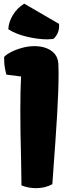

<svg xmlns="http://www.w3.org/2000/svg" viewBox="-20 -1006 393 1037"><path d="M93.8 -148.4Q89.8 -299.8 89.8 -410.2Q89.8 -518.1 93.8 -592.8L14.2 -603Q6.8 -632.8 4.4 -652.6Q2 -672.4 2.4 -698.2Q12.2 -710.4 38.8 -724.4Q65.4 -738.3 99.4 -747.6Q133.3 -756.8 165 -756.8Q221.7 -756.8 257.6 -731.4Q293.5 -706.1 295.4 -658.2Q296.4 -629.9 296.4 -609.9Q296.4 -517.6 288.6 -387.5Q280.8 -257.3 267.6 -80.1L262.7 -11.2Q224.1 10.3 174.8 10.3Q132.8 10.3 95.7 -4.9V-23.9Q95.7 -44.9 93.8 -148.4ZM110.8 -986.3 298.8 -877Q299.3 -873.5 299.3 -866.2Q299.3 -845.2 291 -826.4Q282.7 -807.6 267.6 -795.4Q249 -793.5 236.3 -793.5Q184.1 -793.5 123.5 -808.1Q63 -822.8 24.9 -848.1Q26.4 -886.7 49.6 -924.8Q72.8 -962.9 110.8 -986.3Z"/></svg>

Font: Kavoon
Style: Regular
Weight: 400
Designer: Viktoriya Grabowska
Foundry: Viktoriya Grabowska
Version: Version 1.004; ttfautohint (v1.4.1)